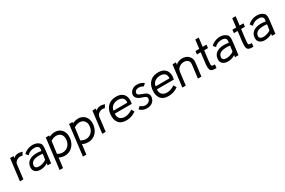

<svg xmlns="http://www.w3.org/2000/svg" viewBox="148 -2161 5680 3822"><g transform="rotate(-30 2988.0 -250.0)"><path d="M23 0 85 -500H164L157 -455Q195 -492 244.5 -499.5Q294 -507 365 -486L322 -416Q279 -433 239 -421.5Q199 -410 172 -383.5Q145 -357 142 -327L102 0Z M492 5Q421 4 377.5 -35Q334 -74 343 -149Q352 -222 401 -263.5Q450 -305 526.5 -316.5Q603 -328 695 -310L701 -348Q705 -384 686 -404.5Q667 -425 633.5 -431Q600 -437 562 -431Q524 -425 489 -407.5Q454 -390 433 -362L388 -417Q424 -454 470.5 -475Q517 -496 566 -501.5Q615 -507 658.5 -497Q702 -487 732 -463Q763 -443 772.5 -411.5Q782 -380 779 -339Q776 -298 770 -251L739 0H659L666 -45Q589 6 492 5ZM671 -120 690 -249Q573 -264 499 -239.5Q425 -215 415 -141Q412 -109 428 -92Q444 -75 473 -69.5Q502 -64 537.5 -69Q573 -74 608 -87Q643 -100 671 -120Z M898 200H819L905 -500H984L979 -472Q1052 -506 1117 -504.5Q1182 -503 1230 -470.5Q1278 -438 1301.5 -379.5Q1325 -321 1315 -241Q1306 -170 1271 -114Q1236 -58 1181.5 -26.5Q1127 5 1058 6Q1028 6 992.5 -0.5Q957 -7 927 -28ZM934 -106Q983 -76 1033 -72Q1083 -68 1126.5 -88Q1170 -108 1199.5 -149Q1229 -190 1236 -249Q1244 -310 1224.5 -351Q1205 -392 1166.5 -411Q1128 -430 1077.5 -424Q1027 -418 972 -385Z M1434 200H1355L1441 -500H1520L1515 -472Q1588 -506 1653 -504.5Q1718 -503 1766 -470.5Q1814 -438 1837.5 -379.5Q1861 -321 1851 -241Q1842 -170 1807 -114Q1772 -58 1717.5 -26.5Q1663 5 1594 6Q1564 6 1528.5 -0.5Q1493 -7 1463 -28ZM1470 -106Q1519 -76 1569 -72Q1619 -68 1662.5 -88Q1706 -108 1735.5 -149Q1765 -190 1772 -249Q1780 -310 1760.5 -351Q1741 -392 1702.5 -411Q1664 -430 1613.5 -424Q1563 -418 1508 -385Z M1915 0 1977 -500H2056L2049 -455Q2087 -492 2136.5 -499.5Q2186 -507 2257 -486L2214 -416Q2171 -433 2131 -421.5Q2091 -410 2064 -383.5Q2037 -357 2034 -327L1994 0Z M2721 -223H2332Q2326 -158 2354 -120.5Q2382 -83 2431.5 -71.5Q2481 -60 2540.5 -74.5Q2600 -89 2656 -128L2693 -64Q2640 -25 2585.5 -8Q2531 9 2478 10Q2351 13 2293 -60.5Q2235 -134 2251 -266Q2265 -376 2334.5 -440.5Q2404 -505 2522 -504Q2601 -504 2652.5 -470.5Q2704 -437 2722 -374Q2732 -344 2731 -306Q2730 -268 2721 -223ZM2524 -429Q2454 -429 2401.5 -393Q2349 -357 2340 -287L2658 -288Q2666 -355 2630 -392Q2594 -429 2524 -429Z M2783 -59 2833 -108Q2890 -61 2951 -62Q2984 -62 3011 -77Q3038 -92 3051.5 -115Q3065 -138 3061 -165Q3056 -187 3036.5 -199.5Q3017 -212 2989.5 -221Q2962 -230 2933.5 -240.5Q2905 -251 2881 -268Q2839 -298 2830 -336Q2821 -374 2838 -411Q2855 -448 2893 -474Q2931 -500 2984 -504Q3037 -507 3083.5 -491.5Q3130 -476 3155 -449L3101 -404Q3078 -420 3050 -427.5Q3022 -435 2996 -435Q2963 -434 2937.5 -418.5Q2912 -403 2906 -370Q2900 -343 2918.5 -327Q2937 -311 2972 -299Q3007 -287 3048 -270Q3096 -252 3119.5 -213Q3143 -174 3125 -115Q3114 -73 3085.5 -45.5Q3057 -18 3017.5 -5Q2978 8 2935 6.5Q2892 5 2852 -11.5Q2812 -28 2783 -59Z M3689 -223H3300Q3294 -158 3322 -120.5Q3350 -83 3399.5 -71.5Q3449 -60 3508.5 -74.5Q3568 -89 3624 -128L3661 -64Q3608 -25 3553.5 -8Q3499 9 3446 10Q3319 13 3261 -60.5Q3203 -134 3219 -266Q3233 -376 3302.5 -440.5Q3372 -505 3490 -504Q3569 -504 3620.5 -470.5Q3672 -437 3690 -374Q3700 -344 3699 -306Q3698 -268 3689 -223ZM3492 -429Q3422 -429 3369.5 -393Q3317 -357 3308 -287L3626 -288Q3634 -355 3598 -392Q3562 -429 3492 -429Z M4194 0H4114L4151 -299Q4157 -347 4141 -375.5Q4125 -404 4095.5 -416Q4066 -428 4033 -428Q3999 -428 3964 -413.5Q3929 -399 3903 -369.5Q3877 -340 3871 -295L3835 0H3756L3818 -500H3897L3889 -445Q3914 -476 3956 -491Q3998 -506 4039 -506Q4099 -506 4145 -481.5Q4191 -457 4215 -410Q4239 -363 4230 -295Z M4398 -217 4424 -426H4337L4346 -500H4433L4457 -700H4536L4512 -500H4600L4591 -426H4503L4477 -214Q4469 -150 4469.5 -121.5Q4470 -93 4482.5 -85Q4495 -77 4522 -76H4549L4539 3H4519Q4472 3 4444 -6Q4416 -15 4403.5 -38Q4391 -61 4390 -104.5Q4389 -148 4398 -217Z M4799 5Q4728 4 4684.5 -35Q4641 -74 4650 -149Q4659 -222 4708 -263.5Q4757 -305 4833.5 -316.5Q4910 -328 5002 -310L5008 -348Q5012 -384 4993 -404.5Q4974 -425 4940.5 -431Q4907 -437 4869 -431Q4831 -425 4796 -407.5Q4761 -390 4740 -362L4695 -417Q4731 -454 4777.5 -475Q4824 -496 4873 -501.5Q4922 -507 4965.5 -497Q5009 -487 5039 -463Q5070 -443 5079.5 -411.5Q5089 -380 5086 -339Q5083 -298 5077 -251L5046 0H4966L4973 -45Q4896 6 4799 5ZM4978 -120 4997 -249Q4880 -264 4806 -239.5Q4732 -215 4722 -141Q4719 -109 4735 -92Q4751 -75 4780 -69.5Q4809 -64 4844.5 -69Q4880 -74 4915 -87Q4950 -100 4978 -120Z M5247 -217 5273 -426H5186L5195 -500H5282L5306 -700H5385L5361 -500H5449L5440 -426H5352L5326 -214Q5318 -150 5318.5 -121.5Q5319 -93 5331.5 -85Q5344 -77 5371 -76H5398L5388 3H5368Q5321 3 5293 -6Q5265 -15 5252.5 -38Q5240 -61 5239 -104.5Q5238 -148 5247 -217Z M5648 5Q5577 4 5533.5 -35Q5490 -74 5499 -149Q5508 -222 5557 -263.5Q5606 -305 5682.5 -316.5Q5759 -328 5851 -310L5857 -348Q5861 -384 5842 -404.5Q5823 -425 5789.5 -431Q5756 -437 5718 -431Q5680 -425 5645 -407.5Q5610 -390 5589 -362L5544 -417Q5580 -454 5626.5 -475Q5673 -496 5722 -501.5Q5771 -507 5814.5 -497Q5858 -487 5888 -463Q5919 -443 5928.5 -411.5Q5938 -380 5935 -339Q5932 -298 5926 -251L5895 0H5815L5822 -45Q5745 6 5648 5ZM5827 -120 5846 -249Q5729 -264 5655 -239.5Q5581 -215 5571 -141Q5568 -109 5584 -92Q5600 -75 5629 -69.5Q5658 -64 5693.5 -69Q5729 -74 5764 -87Q5799 -100 5827 -120Z"/></g></svg>

Font: Kulim Park
Style: Italic
Weight: 400
Italic angle: -8°
Designer: Noponies / Dale Sattler
Foundry: Noponies
Version: Version 1.000; ttfautohint (v1.8.3)